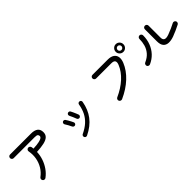

<svg xmlns="http://www.w3.org/2000/svg" viewBox="268 -2097 3464 3464"><g transform="rotate(-45 2000.0 -364.5)"><path d="M309.6 36.1Q294.9 46.9 275.9 44.4Q256.8 42 246.1 26.4Q234.4 10.7 237.3 -8.3Q240.2 -27.3 254.9 -38.1Q328.1 -91.8 374 -168Q419.9 -244.1 436 -333.5Q452.1 -422.9 434.6 -516.6Q430.7 -536.1 441.9 -551.8Q453.1 -567.4 471.7 -570.3Q491.2 -574.2 506.8 -563Q522.5 -551.8 526.4 -533.2L532.2 -491.2Q627.9 -496.1 680.7 -507.8Q733.4 -519.5 753.4 -535.6Q773.4 -551.8 773.4 -569.3Q773.4 -594.7 757.8 -608.4Q742.2 -622.1 691.4 -622.1H157.2Q137.7 -622.1 124.5 -635.7Q111.3 -649.4 111.3 -668Q111.3 -688.5 124.5 -701.7Q137.7 -714.8 157.2 -714.8H691.4Q869.1 -714.8 869.1 -574.2Q869.1 -514.6 832.5 -479.5Q795.9 -444.3 722.2 -427.2Q648.4 -410.2 534.2 -404.3Q531.2 -317.4 502.9 -235.4Q474.6 -153.3 425.8 -83.5Q377 -13.7 309.6 36.1Z M1379.9 26.4Q1365.2 33.2 1349.6 27.8Q1334 22.5 1326.2 6.8Q1319.3 -8.8 1324.7 -24.9Q1330.1 -41 1344.7 -47.9Q1447.3 -96.7 1513.7 -157.2Q1580.1 -217.8 1619.1 -295.4Q1658.2 -373 1674.8 -473.6Q1677.7 -491.2 1691.9 -500.5Q1706.1 -509.8 1721.7 -506.8Q1739.3 -503.9 1748.5 -490.2Q1757.8 -476.6 1754.9 -460Q1725.6 -292 1634.8 -172.4Q1543.9 -52.7 1379.9 26.4ZM1515.6 -296.9Q1500 -292 1484.9 -299.3Q1469.7 -306.6 1463.9 -323.2Q1453.1 -353.5 1437 -390.1Q1420.9 -426.8 1409.2 -449.2Q1401.4 -463.9 1404.8 -480.5Q1408.2 -497.1 1422.9 -504.9Q1436.5 -513.7 1453.6 -509.8Q1470.7 -505.9 1478.5 -491.2Q1489.3 -472.7 1501 -446.3Q1512.7 -419.9 1523.9 -394Q1535.2 -368.2 1542 -348.6Q1546.9 -333 1539.6 -317.9Q1532.2 -302.7 1515.6 -296.9ZM1360.4 -258.8Q1344.7 -252 1329.6 -258.3Q1314.5 -264.6 1306.6 -280.3Q1292 -311.5 1274.4 -344.2Q1256.8 -377 1240.2 -401.4Q1230.5 -415 1233.4 -431.6Q1236.3 -448.2 1249 -458Q1262.7 -467.8 1279.3 -465.3Q1295.9 -462.9 1305.7 -449.2Q1319.3 -430.7 1333 -405.8Q1346.7 -380.9 1359.9 -356.4Q1373 -332 1380.9 -313.5Q1388.7 -296.9 1382.3 -281.2Q1376 -265.6 1360.4 -258.8Z M2292 8.8Q2275.4 15.6 2257.3 9.3Q2239.3 2.9 2231.4 -14.6Q2222.7 -32.2 2230 -50.3Q2237.3 -68.4 2253.9 -76.2Q2413.1 -147.5 2524.4 -249.5Q2635.7 -351.6 2684.6 -472.7Q2707 -526.4 2691.4 -556.6Q2675.8 -586.9 2612.3 -586.9H2224.6Q2206.1 -586.9 2192.4 -600.6Q2178.7 -614.3 2178.7 -632.8Q2178.7 -653.3 2192.4 -666.5Q2206.1 -679.7 2224.6 -679.7H2612.3Q2693.4 -679.7 2737.8 -648.9Q2782.2 -618.2 2791 -564Q2799.8 -509.8 2771.5 -439.5Q2714.8 -300.8 2591.3 -185.5Q2467.8 -70.3 2292 8.8ZM2913.1 -578.1Q2873 -578.1 2844.2 -606.9Q2815.4 -635.7 2815.4 -675.8Q2815.4 -716.8 2844.2 -745.6Q2873 -774.4 2913.1 -774.4Q2954.1 -774.4 2982.4 -745.6Q3010.7 -716.8 3010.7 -675.8Q3010.7 -635.7 2982.4 -606.9Q2954.1 -578.1 2913.1 -578.1ZM2913.1 -627Q2932.6 -627 2947.3 -641.6Q2961.9 -656.2 2961.9 -675.8Q2961.9 -697.3 2947.3 -711.4Q2932.6 -725.6 2913.1 -725.6Q2891.6 -725.6 2877.4 -711.4Q2863.3 -697.3 2863.3 -675.8Q2863.3 -656.2 2877.4 -641.6Q2891.6 -627 2913.1 -627Z M3741.2 -139.6Q3664.1 -112.3 3603.5 -116.2Q3543 -120.1 3508.8 -161.1Q3474.6 -202.1 3474.6 -285.2V-591.8Q3474.6 -612.3 3488.3 -625.5Q3502 -638.7 3521.5 -638.7Q3541 -638.7 3554.7 -625.5Q3568.4 -612.3 3568.4 -591.8V-285.2Q3568.4 -232.4 3602.1 -216.3Q3635.7 -200.2 3708 -226.6Q3762.7 -247.1 3816.9 -271Q3871.1 -294.9 3911.1 -316.4Q3927.7 -325.2 3946.3 -319.3Q3964.8 -313.5 3973.6 -295.9Q3982.4 -280.3 3976.6 -261.7Q3970.7 -243.2 3954.1 -234.4Q3907.2 -209 3850.6 -184.6Q3793.9 -160.2 3741.2 -139.6ZM3092.8 -80.1Q3076.2 -72.3 3058.1 -79.1Q3040 -85.9 3032.2 -102.5Q3025.4 -121.1 3032.2 -139.2Q3039.1 -157.2 3055.7 -164.1Q3143.6 -203.1 3192.9 -261.7Q3242.2 -320.3 3262.2 -391.1Q3282.2 -461.9 3282.2 -538.1Q3282.2 -556.6 3295.9 -570.3Q3309.6 -584 3329.1 -584Q3347.7 -584 3361.3 -570.3Q3375 -556.6 3375 -538.1Q3375 -432.6 3340.8 -342.8Q3306.6 -252.9 3243.7 -186Q3180.7 -119.1 3092.8 -80.1Z"/></g></svg>

Font: KTXP_ComRound
Style: Medium
Weight: 500
Version: Version 1.01;May 16, 2022;FontCreator 13.0.0.2683 64-bit